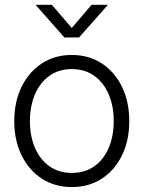

<svg xmlns="http://www.w3.org/2000/svg" viewBox="-20 -758 590 789"><path d="M275.4 10.7Q205.1 10.7 151.9 -23.9Q98.6 -58.6 68.6 -119.9Q38.6 -181.2 38.6 -260.3Q38.6 -339.8 68.6 -401.1Q98.6 -462.4 151.9 -497.3Q205.1 -532.2 275.4 -532.2Q345.2 -532.2 398.4 -497.3Q451.7 -462.4 481.4 -401.1Q511.2 -339.8 511.2 -260.3Q511.2 -181.2 481.4 -119.9Q451.7 -58.6 398.7 -23.9Q345.7 10.7 275.4 10.7ZM275.4 -47.4Q328.6 -47.4 367.2 -74.5Q405.8 -101.6 426.5 -149.7Q447.3 -197.8 447.3 -260.3Q447.3 -322.8 426.5 -370.8Q405.8 -418.9 367.2 -446.5Q328.6 -474.1 275.4 -474.1Q222.2 -474.1 183.6 -446.8Q145 -419.4 124 -371.1Q103 -322.8 103 -260.3Q103 -197.8 124 -149.7Q145 -101.6 183.6 -74.5Q222.2 -47.4 275.4 -47.4ZM192.9 -738.3 274.9 -643.1 356.4 -738.3H422.4V-736.8L304.7 -604H244.6L127.4 -736.8V-738.3Z"/></svg>

Font: Inter 28pt Light
Style: Regular
Weight: 300
Designer: Rasmus Andersson
Foundry: rsms
Version: Version 4.001;git-66647c0bb